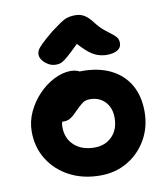

<svg xmlns="http://www.w3.org/2000/svg" viewBox="-88 -863 826 948"><g transform="rotate(-10 325.0 -388.5)"><path d="M340 12Q253 12 186 -23Q119 -58 80.5 -119.5Q42 -181 42 -260Q42 -311 64 -358Q86 -405 121.5 -442Q157 -479 200 -500.5Q243 -522 284 -522Q301 -522 316.5 -516.5Q332 -511 341 -499.5Q350 -488 350 -468Q350 -432 335.5 -405Q321 -378 276 -363Q254 -353 235.5 -337Q217 -321 206 -300Q195 -279 195 -256Q195 -199 233 -164Q271 -129 335 -129Q389 -129 423 -164Q457 -199 457 -257Q457 -307 428 -337.5Q399 -368 352 -368Q329 -368 313.5 -356Q298 -344 278 -324Q264 -309 253 -300Q242 -291 231.5 -286.5Q221 -282 205 -282Q187 -282 173.5 -296Q160 -310 160 -349Q160 -377 175.5 -406Q191 -435 216.5 -459Q242 -483 274 -497.5Q306 -512 338 -512Q423 -512 483.5 -481.5Q544 -451 576 -395Q608 -339 608 -262Q608 -184 572.5 -122Q537 -60 476.5 -24Q416 12 340 12ZM217 -565Q198 -565 180.5 -575Q163 -585 152 -599.5Q141 -614 141 -629Q141 -640 146 -650Q151 -660 169.5 -678.5Q188 -697 228 -730Q258 -752 276.5 -765Q295 -778 312.5 -783.5Q330 -789 354 -789Q379 -789 398.5 -777Q418 -765 437 -740Q459 -711 479 -694.5Q499 -678 514 -667Q529 -656 538 -645Q547 -634 547 -615Q547 -593 527.5 -581Q508 -569 473 -569Q449 -569 424.5 -578Q400 -587 372.5 -612Q345 -637 308 -682L370 -681Q329 -640 303.5 -616Q278 -592 263 -581Q248 -570 238 -567.5Q228 -565 217 -565Z"/></g></svg>

Font: Shantell Sans
Style: Bold
Weight: 700
Designer: Stephen Nixon, Anya Danilova, Shantell Martin
Foundry: Arrow Type
Version: Version 1.011;[c5ecc13dd]